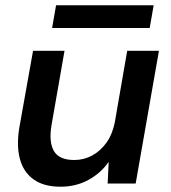

<svg xmlns="http://www.w3.org/2000/svg" viewBox="-20 -694 645 726"><path d="M209 12Q145 12 106.5 -16Q68 -44 55 -94Q42 -144 53 -211L105 -502H224L175 -222Q164 -158 183.5 -123.5Q203 -89 261 -89Q297 -89 328.5 -106Q360 -123 382.5 -154.5Q405 -186 414 -231L461 -502H581L493 0H387L391 -82Q361 -39 314 -13.5Q267 12 209 12ZM177 -588 192 -674H561L546 -588Z"/></svg>

Font: DM Sans 16pt SemiBold
Style: Italic
Weight: 600
Italic angle: -10°
Version: Version 4.004;gftools[0.9.30]